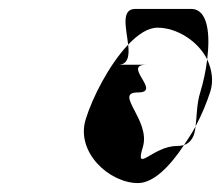

<svg xmlns="http://www.w3.org/2000/svg" viewBox="-20 -717 495 430"><path d="M172 -450C149 -376 225 -307 289 -307C324 -307 361 -345 392 -392C388 -391 382 -390 376 -390C322 -390 281 -326 300 -388C318 -448 233 -510 289 -510C344 -510 252 -572 308 -572H245C267 -572 270 -593 267 -617C225 -573 187 -499 172 -450ZM283 -697C250 -697 263 -653 267 -617C289 -640 311 -655 333 -655C375 -655 423 -626 444 -584C451 -640 446 -697 408 -697ZM444 -584C441 -558 435 -532 429 -512C420 -484 421 -456 418 -434C433 -462 444 -490 451 -512C459 -537 454 -562 444 -584ZM392 -392C409 -398 416 -413 418 -434C411 -420 401 -406 392 -392Z"/></svg>

Font: bitstorm
Style: excnobl
Weight: 400
Version: Version 0.2